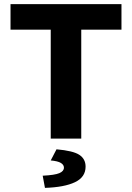

<svg xmlns="http://www.w3.org/2000/svg" viewBox="-20 -672 640 931"><path d="M226 0V-528H31V-652H569V-528H374V0ZM198 239 187 180Q246 177 268 167.5Q290 158 290 141Q290 127 275 118Q260 109 226 106L254 52Q335 59 365 79Q395 99 395 136Q395 187 343.5 211.5Q292 236 198 239Z"/></svg>

Font: Source Code Pro ExtraLight
Style: Bold
Weight: 700
Monospace: yes
Version: Version 1.018;hotconv 1.0.116;makeotfexe 2.5.65601